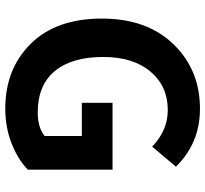

<svg xmlns="http://www.w3.org/2000/svg" viewBox="-46 -748 808 757"><g transform="rotate(90 358.5 -370.0)"><path d="M409.2 13.7Q252 13.7 152.8 -86.9Q53.7 -187.5 53.7 -367.2Q53.7 -544.9 154.8 -649.4Q255.9 -753.9 409.2 -753.9Q544.9 -753.9 637.7 -659.2L558.6 -565.4Q495.1 -627 414.1 -627Q320.3 -627 262.7 -558.6Q205.1 -490.2 205.1 -372.1Q205.1 -249 260.7 -181.6Q316.4 -114.3 423.8 -114.3Q483.4 -114.3 516.6 -141.6V-288.1H385.7V-409.2H649.4V-75.2Q609.4 -36.1 545.9 -11.2Q482.4 13.7 409.2 13.7Z"/></g></svg>

Font: Gen Shin Gothic Bold
Style: Bold
Weight: 700
Designer: [Source Han Sans]
Ryoko NISHIZUKA  (kana & ideographs); Paul D. Hunt (Latin, Greek & Cyrillic); Wenlong ZHANG  (bopomofo
Version: Version 1.002.20150607